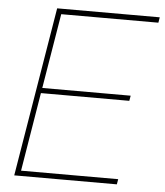

<svg xmlns="http://www.w3.org/2000/svg" viewBox="-52 -774 705 821"><g transform="rotate(5 300.5 -364.0)"><path d="M39.6 0 160.2 -727.5H600.6L596.7 -704.1H179.7L126.5 -382.8H505.9L502 -360.4H122.6L66.9 -22.5H483.9L480 0Z"/></g></svg>

Font: Inter Display Thin
Style: Italic
Weight: 100
Italic angle: -9.39999°
Designer: Rasmus Andersson
Foundry: rsms
Version: Version 4.000;git-a52131595